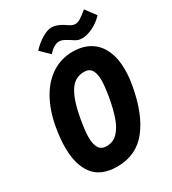

<svg xmlns="http://www.w3.org/2000/svg" viewBox="-223 -1048 1063 1184"><g transform="rotate(-30 309.0 -456.5)"><path d="M37 -245Q37 -310 50.5 -385Q70 -495.5 115.5 -574.2Q161 -653 226.5 -694Q292 -735 371 -735Q441.5 -735 492 -705.5Q542.5 -676 569.8 -618.2Q597 -560.5 597 -477.5Q597 -427.5 586.5 -368Q554.5 -186 474.5 -84.5Q394.5 17 258.5 17Q144.5 17 90.8 -51.8Q37 -120.5 37 -245ZM426.5 -379Q439 -453 439 -493Q439 -540.5 423.2 -566.2Q407.5 -592 370 -592Q303.5 -592 266 -531.8Q228.5 -471.5 207.5 -352Q193.5 -272.5 193.5 -228Q193.5 -179.5 209.8 -152.2Q226 -125 264.5 -125Q312 -125 343.8 -159Q375.5 -193 394.2 -248Q413 -303 426.5 -379ZM405 -798.5 396.5 -804Q372.5 -819 359.2 -825.2Q346 -831.5 331 -831.5Q294 -831.5 253.5 -785.5L191.5 -846Q225.5 -882.5 264.8 -906.2Q304 -930 335 -930Q352 -930 372.2 -922.5Q392.5 -915 412 -902.5L421.5 -896Q437.5 -885 448.8 -879.5Q460 -874 474 -874Q489.5 -874 507.8 -884.5Q526 -895 563.5 -926L618 -852.5Q583.5 -816 542 -796.2Q500.5 -776.5 466 -776.5Q446 -776.5 432.5 -782.5Q419 -788.5 405 -798.5Z"/></g></svg>

Font: JuliaMono Black
Style: Italic
Weight: 900
Italic angle: -9°
Monospace: yes
Designer: cormullion
Foundry: corm
Version: Version 0.057; ttfautohint (v1.8.4)